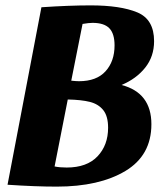

<svg xmlns="http://www.w3.org/2000/svg" viewBox="-20 -687 613 714"><path d="M317 -667Q428 -667 490.5 -641Q553 -615 553 -534Q553 -477 520 -435.5Q487 -394 432 -371Q543 -342 543 -225Q543 -109 446 -51Q349 7 191 7Q112 7 8 0L134 -660Q237 -667 317 -667ZM274 -385Q339 -385 372.5 -422Q406 -459 406 -518Q406 -562 386.5 -582Q367 -602 324 -602Q311 -602 287 -598L245 -387Q263 -385 274 -385ZM228 -64Q303 -64 342.5 -105.5Q382 -147 382 -212Q382 -255 364 -277.5Q346 -300 314.5 -308Q283 -316 232 -317L183 -68Q202 -64 228 -64Z"/></svg>

Font: Sansita
Style: Bold Italic
Weight: 700
Italic angle: -11°
Designer: Pablo Cosgaya
Foundry: Omnibus-Type
Version: Version 1.006